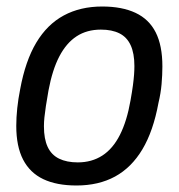

<svg xmlns="http://www.w3.org/2000/svg" viewBox="-20 -558 549 590"><path d="M215 12Q154 12 113 -7.5Q72 -27 51 -67.5Q30 -108 30 -171Q30 -197 33 -225.5Q36 -254 42 -284Q58 -371 91.5 -427Q125 -483 176 -510.5Q227 -538 294 -538Q355 -538 396.5 -518.5Q438 -499 458.5 -458.5Q479 -418 479 -354Q479 -328 476.5 -299.5Q474 -271 467 -242Q451 -155 417.5 -99Q384 -43 333.5 -15.5Q283 12 215 12ZM219 -59Q262 -59 294.5 -80Q327 -101 348.5 -143.5Q370 -186 381 -249Q386 -277 388.5 -296Q391 -315 392 -329Q393 -343 393 -355Q393 -394 381.5 -419Q370 -444 347 -455.5Q324 -467 290 -467Q247 -467 215.5 -446.5Q184 -426 162.5 -385Q141 -344 129 -280Q124 -252 121 -232Q118 -212 116.5 -197.5Q115 -183 115 -170Q115 -131 126.5 -106.5Q138 -82 161.5 -70.5Q185 -59 219 -59Z"/></svg>

Font: Archivo SemiCondensed
Style: Italic
Weight: 400
Width: 4
Italic angle: -10°
Designer: Hector Gatti
Foundry: Omnibus-Type
Version: Version 2.001